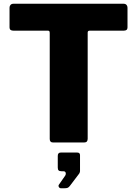

<svg xmlns="http://www.w3.org/2000/svg" viewBox="-20 -762 733 1027"><path d="M31 -721Q31 -730 36.5 -736Q42 -742 53 -742H640Q651 -742 656.5 -736Q662 -730 662 -721V-615Q662 -598 642 -598H460Q449 -598 449 -588V-20Q449 0 431 0H263Q246 0 246 -19V-584Q246 -592 244 -595Q242 -598 236 -598H52Q31 -598 31 -615ZM295 226 327 180Q332 174 332 167Q332 154 319 154H310Q298 154 293.5 149.5Q289 145 289 134V72Q289 54 305 54H393Q408 54 408 68V154Q408 157 406.5 160.5Q405 164 404 166L354 232Q348 240 342 242.5Q336 245 323 245H306Q299 245 295 238.5Q291 232 295 226Z"/></svg>

Font: Libre Franklin ExtraBold
Style: Regular
Weight: 800
Designer: Pablo Impallari, Rodrigo Fuenzalida
Foundry: Impallari Type
Version: Version 1.002; ttfautohint (v1.5)